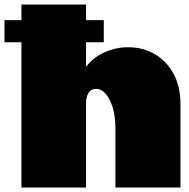

<svg xmlns="http://www.w3.org/2000/svg" viewBox="-25 -842 850 862"><path d="M-4.9 -751.5H71.3V-821.8H361.3V-751.5H440.9V-652.3H361.3V-542Q393.1 -584 443.8 -606.9Q494.6 -629.9 550.3 -629.9Q615.7 -629.9 668.9 -599.4Q722.2 -568.8 753.7 -511.5Q785.2 -454.1 785.2 -374V0H493.2V-263.2Q493.2 -344.2 467.3 -393.6Q441.4 -442.9 408.2 -442.9Q382.8 -442.9 372.1 -424.6Q361.3 -406.2 361.3 -378.9V0H71.3V-652.3H-4.9Z"/></svg>

Font: Rammetto One
Style: Regular
Weight: 400
Designer: Vernon Adams
Foundry: Vernon Adams
Version: Version 1.100; ttfautohint (v1.8.4.7-5d5b)